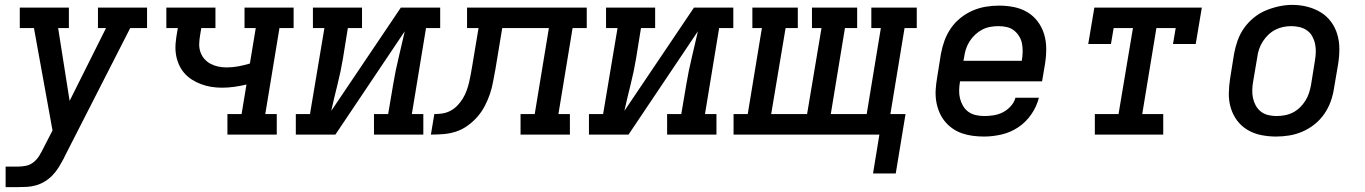

<svg xmlns="http://www.w3.org/2000/svg" viewBox="-20 -551 5590 786"><path d="M3 215V131H53Q70 131 87 127.5Q104 124 118 112.5Q132 101 141 86Q150 71 158 55L159 53Q159 53 159 53Q159 53 159 53L195 -17L119 -436H61V-520H262V-436H218L265 -138L414 -436H381V-520H582V-436H513L244 91Q243 94 242 96Q241 98 240 100L239 101Q230 118 219.5 135Q209 152 195 166.5Q181 181 164 191.5Q147 202 128 207.5Q109 213 90.5 214Q72 215 53 215Z M911 0V-84H969L989 -205Q964 -199 939 -195.5Q914 -192 889 -192Q866 -192 844.5 -195.5Q823 -199 803 -206.5Q783 -214 765 -225.5Q747 -237 733.5 -253Q720 -269 711.5 -289Q703 -309 700 -330.5Q697 -352 699 -374.5Q701 -397 705 -419L708 -436H661V-520H862V-436H804L799 -406Q796 -388 795.5 -371Q795 -354 800.5 -338Q806 -322 817 -309.5Q828 -297 842.5 -289.5Q857 -282 873.5 -278.5Q890 -275 908 -275Q932 -275 956 -279.5Q980 -284 1003 -291L1027 -436H981V-520H1182V-436H1124L1066 -84H1113V0Z M1191 0V-84H1249L1308 -436H1261V-520H1462V-436H1404L1384 -312Q1375 -258 1361.5 -204.5Q1348 -151 1336 -97L1621 -520H1782V-436H1724L1666 -84H1713V0H1511V-84H1569L1590 -208Q1599 -262 1612 -315.5Q1625 -369 1637 -423L1353 0Z M1744 0 1758 -84Q1774 -84 1791 -86.5Q1808 -89 1824 -97.5Q1840 -106 1852.5 -119Q1865 -132 1874.5 -147.5Q1884 -163 1890 -179.5Q1896 -196 1900 -212.5Q1904 -229 1907 -246Q1910 -263 1913 -280L1939 -436H1892V-520H2382V-436H2324L2266 -84H2313V0H2111V-84H2169L2227 -436H2036L2008 -267Q2003 -242 1998.5 -216.5Q1994 -191 1985.5 -166Q1977 -141 1964.5 -117Q1952 -93 1934 -72.5Q1916 -52 1893.5 -36Q1871 -20 1846 -12Q1821 -4 1795 -2Q1769 0 1744 0Z M2391 0V-84H2449L2508 -436H2461V-520H2662V-436H2604L2584 -312Q2575 -258 2561.5 -204.5Q2548 -151 2536 -97L2821 -520H2982V-436H2924L2866 -84H2913V0H2711V-84H2769L2790 -208Q2799 -262 2812 -315.5Q2825 -369 2837 -423L2553 0Z M3554 159 3580 0H2983V-84H3041L3099 -436H3060V-520H3246V-436H3196L3137 -84H3284L3343 -436H3304V-520H3489V-436H3439L3381 -84H3528L3586 -436H3547V-520H3733V-436H3683L3625 -84H3687L3647 159Z M4009 8Q3985 8 3962 5Q3939 2 3917.5 -5.5Q3896 -13 3878 -26Q3860 -39 3846.5 -56Q3833 -73 3824.5 -94Q3816 -115 3812.5 -137.5Q3809 -160 3810.5 -184Q3812 -208 3816 -231L3832 -331Q3837 -358 3846.5 -384.5Q3856 -411 3872.5 -435Q3889 -459 3912 -477.5Q3935 -496 3961.5 -507.5Q3988 -519 4015.5 -523.5Q4043 -528 4070 -528Q4101 -528 4131 -522Q4161 -516 4186 -501Q4211 -486 4228.5 -462.5Q4246 -439 4254.5 -410.5Q4263 -382 4263 -351Q4263 -320 4258 -289L4246 -218H3910V-217Q3907 -200 3906.5 -182Q3906 -164 3910 -148Q3914 -132 3922.5 -117.5Q3931 -103 3944 -93.5Q3957 -84 3974 -80Q3991 -76 4009 -76Q4028 -76 4047.5 -79Q4067 -82 4085 -91Q4103 -100 4117.5 -116Q4132 -132 4137 -151H4233Q4224 -115 4202 -83Q4180 -51 4148.5 -30Q4117 -9 4080.5 -0.5Q4044 8 4009 8ZM4163 -302V-303Q4166 -320 4166.5 -337.5Q4167 -355 4164 -371.5Q4161 -388 4152.5 -402Q4144 -416 4131.5 -426Q4119 -436 4102.5 -440Q4086 -444 4068 -444Q4051 -444 4034 -441Q4017 -438 4001.5 -430Q3986 -422 3972.5 -409.5Q3959 -397 3949.5 -382Q3940 -367 3934.5 -350.5Q3929 -334 3927 -317L3924 -302Z M4462 0V-84H4559L4618 -436H4539L4528 -371H4435L4460 -520H4900L4875 -371H4782L4793 -436H4714L4656 -84H4742V0Z M5204 8Q5173 8 5143 2Q5113 -4 5087.5 -19Q5062 -34 5044.5 -57.5Q5027 -81 5018.5 -109.5Q5010 -138 5010.5 -169Q5011 -200 5016 -231L5032 -331Q5037 -358 5046.5 -385Q5056 -412 5072.5 -435.5Q5089 -459 5112 -478Q5135 -497 5161.5 -508Q5188 -519 5215.5 -525Q5243 -531 5270 -531Q5302 -531 5331.5 -523.5Q5361 -516 5386 -501Q5411 -486 5428.5 -462.5Q5446 -439 5454.5 -410.5Q5463 -382 5463 -351Q5463 -320 5458 -289L5441 -189Q5437 -162 5427.5 -135.5Q5418 -109 5401.5 -85Q5385 -61 5362 -42.5Q5339 -24 5312.5 -12.5Q5286 -1 5258.5 3.5Q5231 8 5204 8ZM5205 -76Q5222 -76 5239 -79Q5256 -82 5272 -90Q5288 -98 5301 -110.5Q5314 -123 5323.5 -138Q5333 -153 5338.5 -169.5Q5344 -186 5347 -203L5363 -303Q5366 -320 5366.5 -337.5Q5367 -355 5363.5 -371.5Q5360 -388 5352 -402.5Q5344 -417 5330.5 -426.5Q5317 -436 5300.5 -440Q5284 -444 5266 -444Q5249 -444 5232.5 -440.5Q5216 -437 5200.5 -429Q5185 -421 5172 -408.5Q5159 -396 5149.5 -381Q5140 -366 5134.5 -350Q5129 -334 5127 -317L5110 -217Q5107 -200 5106.5 -182.5Q5106 -165 5109.5 -149Q5113 -133 5121 -118.5Q5129 -104 5142 -94Q5155 -84 5171.5 -80Q5188 -76 5205 -76Q5205 -76 5205 -76Q5205 -76 5205 -76Z"/></svg>

Font: Iosevka Etoile Medium Oblique
Style: Regular
Weight: 500
Italic angle: -9°
Designer: Belleve Invis
Foundry: Belleve Invis
Version: Version 15.5.2; ttfautohint (v1.8.4)